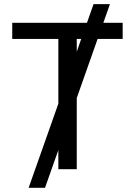

<svg xmlns="http://www.w3.org/2000/svg" viewBox="-20 -817 651 927"><path d="M261.7 -316.4V-628.9H39.1V-707H399.9L431.6 -796.9H510.7L479 -707H572.3V-628.9H451.2L350.6 -343.8V0H261.7V-92.3L197.3 89.8H118.2ZM372.1 -628.9H350.6V-567.4Z"/></svg>

Font: Pretendard GOV
Style: Regular
Weight: 400
Designer: Base glyphs from Inter by Rasmus Andersson; Hangeul glyphs from Noto Sans CJK(Source Han Sans) by Jang Soo-young and Kan
Foundry: Kil Hyung-jin
Version: Version 1.309